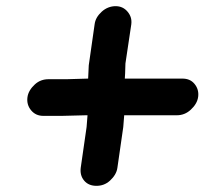

<svg xmlns="http://www.w3.org/2000/svg" viewBox="-20 -632 664 623"><path d="M259 -258H264L261 -220L242 -88C240 -72 243 -58 253 -46C263 -34 277 -29 293 -29C309 -29 324 -34 337 -46C350 -58 359 -72 361 -88L380 -220L383 -258H554C571 -258 586 -264 599 -276C612 -288 621 -302 623 -318C625 -334 621 -348 611 -360C601 -372 588 -377 571 -377H385C386 -383 386 -399 387 -426L406 -553C408 -569 404 -582 394 -594C384 -606 371 -612 355 -612C339 -612 323 -606 310 -594C297 -582 289 -569 287 -553L268 -420L266 -377L197 -375H138C121 -375 106 -370 93 -358C80 -346 71 -332 69 -316C67 -300 71 -286 81 -274C91 -262 104 -256 121 -256H180Z"/></svg>

Font: AppleStorm
Style: XbdIta
Weight: 800
Foundry: Cannot Into Space Fonts
Version: Version 1.01